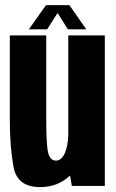

<svg xmlns="http://www.w3.org/2000/svg" viewBox="-20 -738 462 762"><path d="M265 0 258 -41.5Q210 4.5 139.5 4.5Q48.5 4.5 33.8 -74.8Q19 -154 19 -261V-597.5H163.5V-264Q163.5 -160.5 171.5 -130.5Q179.5 -100.5 202 -100.5Q224.5 -100.5 237.5 -131Q249 -157 251 -201V-597.5H396V0ZM94.5 -621.5 162.5 -717.5H255.5L322.5 -621.5H249.5L208.5 -686.5L167 -621.5Z"/></svg>

Font: Anybody Condensed Regular
Style: Bold
Weight: 700
Width: 3
Designer: Tyler Finck
Foundry: Etcetera Type Company
Version: Version 1.010; ttfautohint (v1.8.3) -l 8 -r 50 -G 200 -x 14 